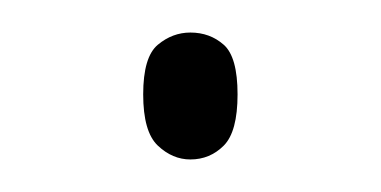

<svg xmlns="http://www.w3.org/2000/svg" viewBox="-20 -416 234 118"><path d="M97 -318Q86 -318 77 -326.5Q68 -335 68 -358Q68 -381 77 -388.5Q86 -396 97 -396Q109 -396 117.5 -388.5Q126 -381 126 -358Q126 -335 117.5 -326.5Q109 -318 97 -318Z"/></svg>

Font: Noto Serif Bengali Thin
Style: Regular
Weight: 250
Version: Version 2.003